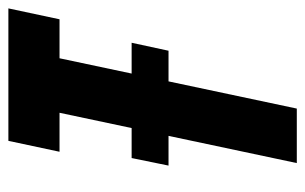

<svg xmlns="http://www.w3.org/2000/svg" viewBox="-155 -573 728 458"><g transform="rotate(-90 209.0 -344.0)"><path d="M43 -306 61 -394H336L317 -306ZM49 0 169 -566H76L102 -688H418L392 -566H299L179 0Z"/></g></svg>

Font: Saira ExtraCondensed ExtraBold
Style: Italic
Weight: 800
Width: 2
Italic angle: -12°
Designer: Hector Gatti with collaboration of the Omnibus-Type team
Foundry: Omnibus-Type
Version: Version 1.101